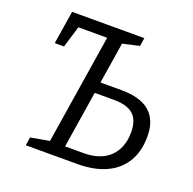

<svg xmlns="http://www.w3.org/2000/svg" viewBox="-124 -823 954 949"><g transform="rotate(20 353.5 -349.0)"><path d="M108 0 114.7 -43.5 225.3 -63.2 211.3 -49.2 306.6 -651.5 320.9 -636.8H136.8L158.2 -654.2L118.5 -523.5H69.9L97.6 -698H477.5L470.8 -654.5L369.5 -631.5L385.6 -650.2L346.3 -402L333.6 -417.8H459.5Q558.9 -417.8 608.5 -374.7Q658.2 -331.7 658.2 -246.7Q658.2 -167 624.7 -111.9Q591.2 -56.7 528.6 -28.3Q466.1 0 378.7 0ZM290 -45.8 274.9 -61.2H388.8Q478.7 -61.2 527.1 -108.5Q575.5 -155.8 575.5 -238Q575.5 -301.9 542.7 -330.9Q510 -359.9 441.7 -359.9H324.2L341.9 -374.6Z"/></g></svg>

Font: Bitter Thin
Style: Italic
Weight: 100
Italic angle: -9°
Designer: Sol Matas, and Bitter project Authors
Foundry: Sol Matas
Version: Version 2.002